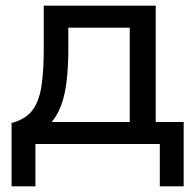

<svg xmlns="http://www.w3.org/2000/svg" viewBox="-20 -510 694 680"><path d="M439.5 0V-412H222V-336.5Q222 -266 214.5 -211.2Q207 -156.5 188 -116.8Q169 -77 134.8 -51.5Q100.5 -26 47 -14L21 -74.5Q69.5 -87 93.8 -118.2Q118 -149.5 126.5 -203.2Q135 -257 135 -336.5V-490H531.5V0ZM21 150V-74.5L83.5 -68L97.5 -78H630.5V150H546V0H105.5V150Z"/></svg>

Font: Geologica Roman Light
Style: Regular
Weight: 300
Designer: Sindre Bremnes, Frode Helland
Foundry: Monokrom Skriftforlag AS
Version: Version 1.010;gftools[0.9.28]